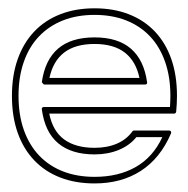

<svg xmlns="http://www.w3.org/2000/svg" viewBox="-20 -424 445 455"><path d="M204.1 -404.3Q249.5 -404.3 285.6 -390.1Q321.8 -376 347.2 -349.1Q372.6 -322.3 386 -283.9Q399.4 -245.6 399.4 -196.8Q399.4 -187.5 398.9 -178.2Q398.4 -168.9 397.5 -159.2Q396.5 -154.8 392.6 -154.8H96.7Q105 -113.3 132.1 -93.5Q159.2 -73.7 204.1 -73.7Q233.9 -73.7 256.8 -83.5Q279.8 -93.3 293.9 -112.8Q294.4 -113.8 295.7 -114.3Q296.9 -114.7 297.9 -114.7H380.9Q383.8 -114.7 385 -112.5Q386.2 -110.4 385.3 -107.9Q359.9 -48.8 313.7 -19Q267.6 10.7 204.1 10.7Q159.2 10.7 123 -3.2Q86.9 -17.1 61.3 -43.9Q35.6 -70.8 22 -109.1Q8.3 -147.5 8.3 -196.8Q8.3 -245.6 22 -283.9Q35.6 -322.3 61 -349.1Q86.4 -376 122.6 -390.1Q158.7 -404.3 204.1 -404.3ZM310.5 -239.3Q302.2 -278.8 275.9 -299.3Q249.5 -319.8 204.1 -319.8Q158.2 -319.8 131.8 -299.3Q105.5 -278.8 97.2 -239.3ZM79.1 -229Q86.4 -281.7 117.4 -308.6Q148.4 -335.4 204.1 -335.4Q259.3 -335.4 290.3 -308.6Q321.3 -281.7 328.6 -229Q329.1 -226.6 327.6 -225.1Q326.2 -223.6 323.7 -223.6H84ZM204.1 -388.7Q162.1 -388.7 128.9 -375.5Q95.7 -362.3 72.3 -337.6Q48.8 -313 36.4 -277.3Q23.9 -241.7 23.9 -196.8Q23.9 -151.4 36.6 -115.7Q49.3 -80.1 72.8 -55.4Q96.2 -30.8 129.4 -17.8Q162.6 -4.9 204.1 -4.9Q260.7 -4.9 301.8 -28.3Q342.8 -51.8 364.7 -99.1H303.2Q287.6 -79.6 261.7 -68.8Q235.8 -58.1 204.1 -58.1Q149.4 -58.1 117.9 -84.5Q86.4 -110.8 79.1 -165Q78.6 -167.5 80.1 -168.9Q81.5 -170.4 84 -170.4H382.8Q383.3 -177.2 383.5 -183.6Q383.8 -189.9 383.8 -196.8Q383.8 -241.7 371.3 -277.3Q358.9 -313 335.7 -337.6Q312.5 -362.3 279.3 -375.5Q246.1 -388.7 204.1 -388.7Z"/></svg>

Font: Fibel Sued Kontur LRS
Style: Regular
Weight: 400
Designer: Peter Wiegel
Foundry: Peter Wiegel
Version: Version 000.000